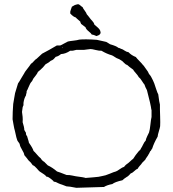

<svg xmlns="http://www.w3.org/2000/svg" viewBox="-20 -894 827 916"><path d="M315 -830Q314 -839 318.5 -849.5Q323 -860 323 -862Q325 -863 337 -870Q350 -874 353 -874Q358 -873 364 -867.5Q370 -862 374 -860Q376 -854 384 -843.5Q392 -833 394 -826Q397 -822 403.5 -814.5Q410 -807 413 -802Q415 -800 419.5 -795Q424 -790 426.5 -786Q429 -782 430 -777Q433 -774 441.5 -767Q450 -760 454.5 -754Q459 -748 460 -739Q460 -728 443 -723Q442 -723 441.5 -722.5Q441 -722 440 -722Q438 -723 430.5 -726Q423 -729 418 -729Q415 -735 402.5 -745Q390 -755 388 -764Q384 -767 377.5 -772Q371 -777 367 -780Q367 -781 365 -784.5Q363 -788 363 -791Q342 -809 341 -811Q329 -814 315 -830ZM743 -395V-373Q743 -367 744 -337.5Q745 -308 744 -292Q743 -284 738 -268Q733 -252 732 -242Q714 -211 706 -185Q704 -184 702 -179Q700 -174 697 -173Q696 -172 693.5 -166Q691 -160 689 -158Q687 -153 681 -145Q675 -137 673 -132L658 -117Q657 -116 656 -114Q655 -112 654 -111Q653 -110 646 -102Q639 -94 637 -89Q630 -87 621 -78Q612 -69 604 -67Q603 -66 596.5 -59Q590 -52 585 -50Q572 -42 564 -34Q528 -26 516 -16Q490 -11 476 -2Q458 -1 344 2Q309 -5 297 -5Q272 -15 267 -16Q263 -17 257.5 -20Q252 -23 247.5 -25Q243 -27 237 -27Q235 -31 228.5 -36Q222 -41 221 -42Q219 -43 216 -45.5Q213 -48 209.5 -49.5Q206 -51 202 -51Q196 -60 169 -76Q166 -78 155.5 -90.5Q145 -103 136 -106Q129 -118 115 -130Q113 -134 96 -154Q95 -164 85.5 -179Q76 -194 74 -206Q73 -210 68 -216Q63 -222 62 -226Q61 -228 60 -232.5Q59 -237 58 -239Q51 -269 51 -270Q48 -279 44.5 -299.5Q41 -320 40 -325Q40 -358 43 -398Q45 -407 47.5 -424.5Q50 -442 52 -450Q65 -493 66 -496Q72 -504 81.5 -521Q91 -538 96 -545Q98 -550 104 -557.5Q110 -565 112 -568Q114 -571 120 -578.5Q126 -586 128 -590Q133 -592 141 -601.5Q149 -611 155 -614L181 -638Q214 -655 251 -677H267Q273 -679 285 -686Q297 -693 304 -696Q312 -698 330.5 -700Q349 -702 358 -705Q386 -708 442 -704Q462 -699 465 -699Q484 -694 487 -694Q490 -693 495.5 -689Q501 -685 505 -683Q539 -673 544 -666Q548 -666 553.5 -663Q559 -660 561 -660Q565 -659 574.5 -652.5Q584 -646 593 -645Q607 -630 628 -622Q633 -615 645 -603Q657 -591 662 -584Q666 -581 670.5 -573.5Q675 -566 678 -563Q687 -552 691 -541Q696 -536 700.5 -528.5Q705 -521 709.5 -511Q714 -501 716 -496L725 -469Q732 -448 735 -444Q740 -404 743 -395ZM278 -664Q278 -665 278 -666L279 -667Q278 -669 277 -669Q276 -666 278 -664ZM703 -336V-370Q703 -371 702 -371Q700 -392 681 -464Q674 -476 669 -491Q665 -495 657 -508Q649 -521 642 -526Q638 -534 628 -545Q618 -556 615 -562Q595 -576 587 -584Q579 -586 571 -595Q563 -604 558 -606Q552 -611 536 -617Q535 -617 527 -622.5Q519 -628 514 -630Q489 -637 464 -652Q454 -651 436.5 -655.5Q419 -660 412 -660Q406 -660 395 -658Q384 -656 380 -656Q376 -656 368.5 -656Q361 -656 355 -656Q349 -656 344 -656Q343 -656 331 -653Q329 -652 323.5 -652Q318 -652 315 -652Q293 -637 271 -636Q258 -625 246 -623Q244 -621 241 -617.5Q238 -614 236 -612Q234 -610 230 -607.5Q226 -605 222 -604Q217 -598 197 -587Q195 -585 189.5 -578Q184 -571 180 -568Q178 -565 161 -551Q158 -543 149.5 -532.5Q141 -522 139 -519L133 -507Q132 -506 129 -502.5Q126 -499 125 -497L122 -491Q119 -486 115 -475.5Q111 -465 107 -459Q108 -455 106 -449Q104 -443 104 -439Q95 -425 92 -403V-392Q91 -390 89.5 -386.5Q88 -383 88 -382Q85 -361 85 -360Q85 -356 86.5 -348Q88 -340 88 -336Q89 -324 88 -311Q96 -287 96 -273Q98 -272 100 -267Q102 -262 104 -261Q103 -250 109 -245Q110 -240 113.5 -230Q117 -220 118 -213Q136 -188 140 -174Q146 -169 156.5 -156.5Q167 -144 174 -139Q181 -127 191 -122Q195 -119 200 -113Q205 -107 208 -105Q230 -95 252 -76Q260 -74 298 -59Q309 -60 324.5 -56.5Q340 -53 342 -53Q382 -48 388 -45Q396 -46 425 -48Q454 -50 467 -54Q482 -56 503 -65Q524 -74 533 -76Q539 -78 551.5 -87Q564 -96 572 -98Q580 -109 593 -117Q596 -119 603 -126Q610 -133 615 -136Q626 -154 643 -174L648 -178Q652 -183 653 -187Q656 -190 662.5 -204Q669 -218 675 -223Q676 -231 682.5 -244.5Q689 -258 691 -262Q695 -274 697.5 -299Q700 -324 703 -336Z"/></svg>

Font: FuturaRenner Light
Style: Regular
Weight: 300
Designer: BSozoo
Foundry: BSozoo
Version: Version 1.001;PS 001.001;hotconv 1.0.70;makeotf.lib2.5.58329